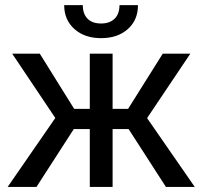

<svg xmlns="http://www.w3.org/2000/svg" viewBox="-20 -741 806 761"><path d="M10.3 0ZM489.7 -229.5H426.3V0H335.9V-229.5H272.5L124.5 0H10.3L199.2 -273.4L28.3 -528.3H137.7L273.9 -309.6H335.9V-528.3H426.3V-309.6H487.8L625 -528.3H734.4L563 -272.9L752 0H637.7ZM526.9 -720.7Q526.9 -661.6 486.6 -625.7Q446.3 -589.8 380.9 -589.8Q315.4 -589.8 274.9 -626Q234.4 -662.1 234.4 -720.7H308.1Q308.1 -686.5 326.7 -667.2Q345.2 -647.9 380.9 -647.9Q415 -647.9 434.3 -667Q453.6 -686 453.6 -720.7Z"/></svg>

Font: Roboto
Style: Regular
Weight: 400
Designer: Google
Version: Version 2.134; 2016; ttfautohint (v1.6)